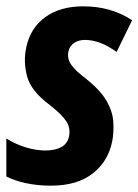

<svg xmlns="http://www.w3.org/2000/svg" viewBox="-24 -576 437 606"><path d="M137 10Q94 10 57.5 2Q21 -6 -4 -19V-139Q24 -121 57 -111Q90 -101 119 -101Q149 -101 169 -111.5Q189 -122 194 -146Q199 -171 186 -192Q173 -213 134 -244Q74 -288 61.5 -335Q49 -382 59 -427Q72 -488 119 -522Q166 -556 239 -556Q327 -556 393 -512L344 -412Q292 -450 244 -450Q224 -450 210 -440.5Q196 -431 192 -414Q187 -390 202 -370Q217 -350 248 -327Q292 -292 311.5 -259Q331 -226 333.5 -193Q336 -160 330 -129Q317 -66 268 -28Q219 10 137 10Z"/></svg>

Font: Noto Sans Condensed
Style: Bold Italic
Weight: 700
Width: 3
Italic angle: -12°
Designer: Monotype Design Team
Foundry: Monotype Imaging Inc.
Version: Version 2.013; ttfautohint (v1.8.4.7-5d5b)